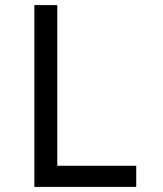

<svg xmlns="http://www.w3.org/2000/svg" viewBox="-20 -734 640 754"><path d="M115 0V-714H205V-83H515V0Z"/></svg>

Font: Noto Sans Mono
Style: Regular
Weight: 400
Designer: Monotype Design Team
Foundry: Monotype Imaging Inc.
Version: Version 2.014